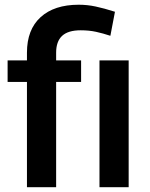

<svg xmlns="http://www.w3.org/2000/svg" viewBox="-20 -780 625 800"><path d="M213.9 -528.3H317.9V-438.5H213.9V0H92.3V-438.5H11.7V-528.3H92.3V-560.5Q92.3 -656.7 149.2 -708.5Q206.1 -760.3 308.1 -760.3Q343.8 -760.3 378.4 -752.9Q413.1 -745.6 459 -731L439.9 -630.9Q409.2 -641.1 379.9 -647.5Q350.6 -653.8 316.4 -653.8Q263.7 -653.8 238.8 -630.6Q213.9 -607.4 213.9 -560.5ZM516.1 -528.3V0H394.5V-528.3Z"/></svg>

Font: Heebo Medium
Style: Regular
Weight: 500
Designer: Oded Ezer
Foundry: Meir Sadan
Version: Version 2.001; ttfautohint (v1.5.14-ce02) -l 8 -r 50 -G 200 